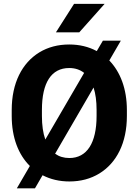

<svg xmlns="http://www.w3.org/2000/svg" viewBox="-20 -958 728 1024"><path d="M656.7 -371.1C656.7 -484.4 621.6 -574.7 563 -635.3L624.5 -741.2H528.8L496.1 -685.5C452.6 -709 403.3 -720.7 349.1 -720.7C289.1 -720.7 235.8 -706.5 189.9 -678.7C97.7 -622.1 42.5 -515.6 42.5 -371.1V-339.4C42.5 -224.1 78.6 -132.8 139.2 -72.8L69.8 46.4H166.5L207 -23.4C249.5 -1.5 297.4 9.8 350.1 9.8C410.2 9.8 463.4 -4.4 509.8 -32.7C601.6 -88.9 656.7 -195.3 656.7 -339.4ZM203.6 -372.1C203.6 -517.1 253.9 -595.2 349.1 -595.2C380.4 -595.2 406.7 -586.4 428.7 -569.3L221.7 -213.9C209.5 -248 203.6 -290 203.6 -339.4ZM495.1 -339.4C495.1 -195.3 443.4 -115.2 350.1 -115.2C320.3 -115.2 294.9 -123 273.9 -138.2L479 -491.2C489.7 -458 495.1 -418.5 495.1 -372.1ZM402.8 -785.6 538.1 -937.5H375L278.3 -785.6Z"/></svg>

Font: Vazirmatn ExtraBold
Style: Regular
Weight: 800
Designer: Saber Rastikerdar
Foundry: Saber Rastikerdar
Version: Version 33.003